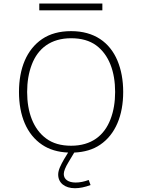

<svg xmlns="http://www.w3.org/2000/svg" viewBox="-20 -835 782 1057"><path d="M468.3 155.8C443.4 165 419.4 169.9 396.5 169.9C356 169.9 331.1 152.3 331.1 123C331.1 107.9 339.8 85.9 357.4 57.1L388.7 4.9C444.8 2.4 492.7 -11.7 531.2 -38.1C615.7 -95.2 658.2 -199.7 658.2 -328.6C658.2 -393.6 647.5 -451.2 626.5 -501.5C584 -602.1 499 -663.6 371.6 -663.6C307.6 -663.6 254.4 -648.9 211.9 -620.1C126.5 -562 84.5 -458 84.5 -328.6C84.5 -199.7 126.5 -95.2 211.9 -38.1C251 -11.7 298.8 2.4 355 4.9L333 41C314.9 72.8 300.3 100.6 300.3 126C300.3 171.4 336.4 201.2 392.6 201.2C418.9 201.2 447.8 195.3 478.5 183.6ZM371.6 -624.5C427.7 -624.5 473.6 -611.3 509.3 -585.4C580.6 -532.7 613.8 -439.9 613.8 -328.6C613.8 -273.4 605.5 -223.1 588.4 -178.7C554.2 -88.9 483.4 -32.7 371.6 -32.7C315.4 -32.7 270 -45.9 234.4 -72.3C163.1 -124.5 129.4 -217.8 129.4 -328.6C129.4 -383.8 137.7 -434.1 154.8 -479C188.5 -568.4 259.8 -624.5 371.6 -624.5ZM196.3 -815.4V-778.3H543.5V-815.4Z"/></svg>

Font: Estedad ExtraLight
Style: Regular
Weight: 200
Designer: Amin Abedi
Version: Version 7.3